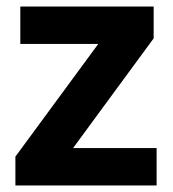

<svg xmlns="http://www.w3.org/2000/svg" viewBox="-20 -566 528 586"><path d="M458 0H27V-88L280 -432H42V-546H449V-449L203 -114H458Z"/></svg>

Font: Noto Sans Myanmar
Style: Regular
Weight: 400
Designer: Monotype Design Team
Foundry: Monotype Imaging Inc.
Version: Version 2.107